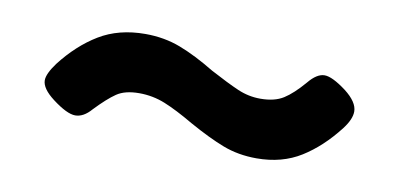

<svg xmlns="http://www.w3.org/2000/svg" viewBox="-34 -469 666 320"><g transform="rotate(10 299.5 -309.0)"><path d="M293 -262Q264 -279 243 -287.5Q222 -296 199 -296Q175 -296 161 -286.5Q147 -277 127 -256Q114 -241 100 -241Q86 -241 61 -260Q40 -276 40 -290Q40 -301 54 -320Q81 -355 114 -375Q147 -395 192 -395Q224 -395 251.5 -384.5Q279 -374 312 -354Q342 -338 360.5 -330Q379 -322 399 -322Q423 -322 438 -331.5Q453 -341 471 -362Q485 -379 498 -379Q511 -379 535 -361Q557 -344 557 -328Q557 -315 544 -298Q517 -263 485 -243Q453 -223 410 -223Q379 -223 353 -233Q327 -243 293 -262Z"/></g></svg>

Font: Mitr
Style: Regular
Weight: 400
Designer: Thanarat Vachiruckul
Foundry: Cadson Demak
Version: Version 1.002